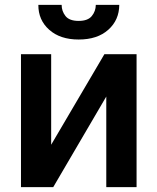

<svg xmlns="http://www.w3.org/2000/svg" viewBox="-20 -768 646 788"><path d="M190 -174 408.4 -545.5H540.5V0H416.2V-371.8L198.5 0H66.1V-545.5H190ZM373.2 -747.9H469.5Q469.1 -685.7 424.4 -645.8Q379.6 -605.8 302.9 -605.8Q226.9 -605.8 182 -645.8Q137.1 -685.7 137.4 -747.9H233Q233 -722.3 248.8 -702.2Q264.6 -682.2 302.9 -682.2Q340.6 -682.2 356.7 -702.1Q372.9 -721.9 373.2 -747.9Z"/></svg>

Font: Inter UI Semi Bold
Style: Regular
Weight: 600
Designer: Rasmus Andersson
Foundry: rsms
Version: 3.2;8d6f07862